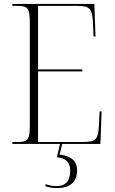

<svg xmlns="http://www.w3.org/2000/svg" viewBox="-20 -734 584 979"><path d="M43 0H286L270 68C315 72 338 92 338 136C338 194 310 215 267 215C247 215 232 211 212 205V216C233 223 252 225 272 225C334 225 373 196 373 135C373 81 336 61 284 54L297 0H492L498 -166H488L484 -90C480 -25 470 -10 404 -10H174V-370H400V-380H174V-704H374C440 -704 450 -689 454 -617L457 -548H467L461 -714H43V-704H72C122 -704 132 -691 132 -619V-95C132 -23 122 -10 72 -10H43Z"/></svg>

Font: Noto Serif Display SemiCondensed ExtraLight
Style: Regular
Weight: 200
Width: 4
Designer: Monotype Design Team
Foundry: Monotype Imaging Inc.
Version: Version 2.009